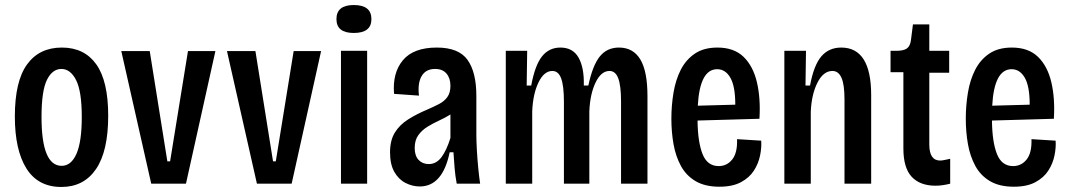

<svg xmlns="http://www.w3.org/2000/svg" viewBox="-20 -730 4247 763"><path d="M224 13Q131 13 85 -60.5Q39 -134 39 -267Q39 -407 87.5 -474Q136 -541 226 -541Q315 -541 362.5 -474.5Q410 -408 410 -270Q410 -129 361.5 -58Q313 13 224 13ZM225 -71Q263 -71 284 -119Q305 -167 305 -265Q305 -367 282.5 -411.5Q260 -456 224 -456Q188 -456 166.5 -412.5Q145 -369 145 -265Q145 -71 225 -71Z M581 0 462 -527H575L645 -89H656L727 -527H836L719 0Z M1001 0 882 -527H995L1065 -89H1076L1147 -527H1256L1139 0Z M1335 0V-528H1439V0ZM1386 -599Q1317 -599 1317 -654Q1317 -710 1386 -710Q1456 -710 1456 -654Q1456 -599 1386 -599Z M1648 11Q1619 11 1591.5 -3Q1564 -17 1547 -47Q1530 -77 1530 -125Q1530 -172 1549 -203Q1568 -234 1602 -255.5Q1636 -277 1679 -295Q1704 -306 1724.5 -316.5Q1745 -327 1757.5 -344Q1770 -361 1770 -389Q1770 -419 1754.5 -437.5Q1739 -456 1709 -456Q1672 -456 1655.5 -427.5Q1639 -399 1645 -350L1546 -357Q1539 -440 1581 -490.5Q1623 -541 1716 -541Q1803 -541 1838 -492Q1873 -443 1873 -349V-196Q1873 -170 1875 -134Q1877 -98 1880.5 -62.5Q1884 -27 1888 0H1795Q1789 -32 1786.5 -63Q1784 -94 1782 -125H1767Q1739 11 1648 11ZM1684 -78Q1714 -78 1734.5 -105.5Q1755 -133 1770 -182V-275Q1749 -262 1725 -251Q1701 -240 1679 -226.5Q1657 -213 1642.5 -193Q1628 -173 1628 -142Q1628 -111 1643.5 -94.5Q1659 -78 1684 -78Z M1990 0V-528H2075L2073 -390H2091Q2106 -471 2134 -506Q2162 -541 2207 -541Q2257 -541 2279.5 -500.5Q2302 -460 2300 -390H2318Q2335 -470 2363.5 -505.5Q2392 -541 2440 -541Q2496 -541 2524.5 -494Q2553 -447 2553 -348V0H2448V-327Q2448 -389 2437 -418.5Q2426 -448 2402 -448Q2369 -448 2347 -402.5Q2325 -357 2322 -288V0H2221V-325Q2221 -389 2210 -418.5Q2199 -448 2175 -448Q2142 -448 2120 -402.5Q2098 -357 2095 -288V0Z M2839 12Q2782 12 2744.5 -10Q2707 -32 2686 -70.5Q2665 -109 2656.5 -157.5Q2648 -206 2648 -258Q2648 -311 2656.5 -362Q2665 -413 2685.5 -453Q2706 -493 2741.5 -517Q2777 -541 2831 -541Q2897 -541 2935 -504Q2973 -467 2988 -403Q3003 -339 2998 -258L2752 -251Q2753 -165 2772 -117.5Q2791 -70 2836 -70Q2869 -70 2890 -96.5Q2911 -123 2909 -177L3005 -171Q3007 -144 3000.5 -112Q2994 -80 2976 -52Q2958 -24 2924.5 -6Q2891 12 2839 12ZM2830 -455Q2761 -455 2753 -310L2902 -314Q2902 -387 2882.5 -421Q2863 -455 2830 -455Z M3097 0V-528H3183L3181 -390H3199Q3214 -471 3244 -506Q3274 -541 3323 -541Q3442 -541 3442 -352V0H3336V-335Q3336 -394 3324 -421Q3312 -448 3288 -448Q3252 -448 3228.5 -401.5Q3205 -355 3202 -286V0Z M3698 8Q3636 8 3603 -27.5Q3570 -63 3570 -140V-443H3519V-528H3541Q3571 -528 3584 -537.5Q3597 -547 3600 -570L3608 -633H3673V-528H3752V-441H3673V-156Q3673 -92 3716 -92Q3727 -92 3756 -99V0Q3724 8 3698 8Z M4009 12Q3952 12 3914.5 -10Q3877 -32 3856 -70.5Q3835 -109 3826.5 -157.5Q3818 -206 3818 -258Q3818 -311 3826.5 -362Q3835 -413 3855.5 -453Q3876 -493 3911.5 -517Q3947 -541 4001 -541Q4067 -541 4105 -504Q4143 -467 4158 -403Q4173 -339 4168 -258L3922 -251Q3923 -165 3942 -117.5Q3961 -70 4006 -70Q4039 -70 4060 -96.5Q4081 -123 4079 -177L4175 -171Q4177 -144 4170.5 -112Q4164 -80 4146 -52Q4128 -24 4094.5 -6Q4061 12 4009 12ZM4000 -455Q3931 -455 3923 -310L4072 -314Q4072 -387 4052.5 -421Q4033 -455 4000 -455Z"/></svg>

Font: Bricolage Grotesque 12pt Condensed Medium
Style: Regular
Weight: 500
Width: 3
Designer: Mathieu Triay
Foundry: Atelier Triay
Version: Version 1.001; ttfautohint (v1.8.4.7-5d5b);gftools[0.9.33.de